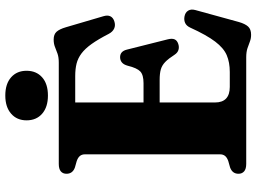

<svg xmlns="http://www.w3.org/2000/svg" viewBox="-140 -800 958 717"><g transform="rotate(-90 338.5 -441.0)"><path d="M241.3 -383.5H386.8Q417.7 -383.5 430.6 -395.6Q443.5 -407.7 452 -442.4Q456 -457.2 463.9 -463.9Q471.9 -470.7 482.9 -471Q506 -471.6 512.3 -445.3L550.7 -292.6Q554.6 -276.7 550.5 -267.4Q546.4 -258.1 533.8 -253.9Q521.7 -249.8 511.1 -253.1Q500.6 -256.3 493.3 -267.3Q478.5 -290.4 466.1 -302.4Q453.7 -314.4 438.4 -318.9Q423.2 -323.3 399.1 -323.3H241.3ZM48.6 -671.2Q48.6 -684.8 57.6 -692.4Q66.6 -700 85.5 -700H463.4Q484 -700 497.4 -704.8Q510.8 -709.6 522.6 -714.4Q534.5 -719.1 550 -719.1Q569 -719.1 578.8 -708.4Q588.6 -697.7 595.7 -673.6L636.9 -533.4Q641.6 -518 636.8 -507.7Q632 -497.4 618.6 -492.8Q603.2 -487.5 590.9 -493.2Q578.6 -498.8 570.9 -513.7Q550.8 -552.7 533.3 -577.3Q515.8 -601.8 497.9 -615.2Q480.1 -628.5 459.9 -633.6Q439.7 -638.6 413.8 -638.6H314.8V-116.9Q314.8 -89.1 329.5 -75.2Q344.3 -61.4 372.9 -61.4H428.7Q464.5 -61.4 491.2 -72.7Q518 -84.1 542.2 -116Q566.5 -147.9 594.4 -209.2Q600.8 -223 611.5 -228Q622.3 -233 635.8 -230.6Q650.9 -227.8 657.7 -216.9Q664.5 -206 659.8 -189.4L615.3 -27.5Q608.6 -4.2 598.4 7Q588.3 18.2 567.6 18.2Q553.9 18.2 542.4 13.7Q530.9 9.1 517.2 4.6Q503.6 0 483.3 0H85.5Q66.6 0 57.6 -7.8Q48.6 -15.7 48.6 -28.8Q48.6 -51.9 72.3 -60.3L95.9 -67Q108.6 -71.3 114.9 -78.7Q121.2 -86.1 121.2 -98V-602Q121.2 -613.9 114.9 -621.3Q108.6 -628.7 95.9 -633L72.3 -639.7Q48.6 -648.1 48.6 -671.2ZM340.7 -740.5Q297.8 -740.5 273 -762Q248.1 -783.5 248.1 -820.3Q248.1 -856.4 273 -878Q297.8 -899.7 340.7 -899.7Q384.4 -899.7 408.8 -878Q433.2 -856.4 433.2 -820.3Q433.2 -783.9 408.8 -762.2Q384.4 -740.5 340.7 -740.5Z"/></g></svg>

Font: Fraunces
Style: Regular
Weight: 900
Version: Version 1.000;[b76b70a41]